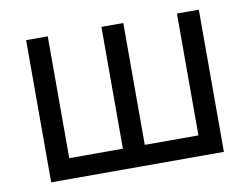

<svg xmlns="http://www.w3.org/2000/svg" viewBox="-64 -636 946 726"><g transform="rotate(-10 408.5 -273.0)"><path d="M77.1 -545.9H160.2V-78.1H366.2V-545.9H450.2V-78.1H656.2V-545.9H740.2V0H77.1Z"/></g></svg>

Font: Inter V
Style: 
Weight: 400
Designer: Rasmus Andersson
Foundry: rsms
Version: Version 4.000;git-a3f224843